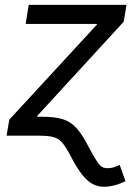

<svg xmlns="http://www.w3.org/2000/svg" viewBox="-20 -542 535 767"><path d="M6.3 0 17.1 -64 367.2 -443.8 367.7 -446.3H82.5L94.7 -522.5H485.4L474.1 -455.1L128.4 -78.6L115.2 0ZM395.5 204.1Q371.1 204.1 349.9 192.9Q328.6 181.6 308.3 156Q288.1 130.4 265.1 86.9Q245.6 48.3 230 29.8Q214.4 11.2 193.6 5.6Q172.9 0 134.8 0H73.7L85.9 -75.7H147.5Q198.7 -75.7 230.5 -65.9Q262.2 -56.2 285.6 -30.3Q309.1 -4.4 334 44.9Q354.5 83 366.2 101.1Q377.9 119.1 387.2 124.5Q396.5 129.9 408.7 129.9Q421.4 129.9 432.4 127Q443.4 124 458 116.7L481.4 181.6Q461.4 191.9 438.5 198Q415.5 204.1 395.5 204.1Z"/></svg>

Font: Inter 28pt
Style: Italic
Weight: 400
Italic angle: -9.3988°
Designer: Rasmus Andersson
Foundry: rsms
Version: Version 4.001;git-66647c0bb